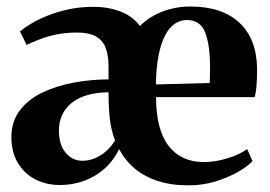

<svg xmlns="http://www.w3.org/2000/svg" viewBox="-20 -558 830 590"><path d="M164 10.5Q121.5 10.5 87.8 -7.2Q54 -25 34.5 -58Q15 -91 15 -137Q15 -185 41 -219Q67 -253 110.5 -273.8Q154 -294.5 207 -304.2Q260 -314 313.5 -314V-354.5Q313.5 -389.5 304 -412.5Q294.5 -435.5 273.5 -446.8Q252.5 -458 217 -458Q182.5 -458 153.5 -452Q124.5 -446 101.5 -437Q78.5 -428 61.5 -420L41.5 -461.5Q53.5 -471.5 74.5 -484.5Q95.5 -497.5 124.5 -509.2Q153.5 -521 189.5 -529Q225.5 -537 266.5 -537Q314 -537 351.2 -522.2Q388.5 -507.5 410 -478Q426.5 -495 450.2 -508.8Q474 -522.5 503.2 -530.2Q532.5 -538 565 -538Q661.5 -538 715 -488.8Q768.5 -439.5 770 -347.5Q770 -315 768.2 -293.8Q766.5 -272.5 762.5 -259.5H459.5Q459.5 -210.5 469 -173Q478.5 -135.5 497.5 -110.5Q516.5 -85.5 543.8 -72.8Q571 -60 606 -60Q642 -60 679.8 -71.8Q717.5 -83.5 739.5 -100L756 -63Q741 -46.5 710.5 -29.2Q680 -12 641.2 -0.2Q602.5 11.5 561.5 11.5Q508 12 466 -1.5Q424 -15 394 -40.2Q364 -65.5 346 -100Q329 -64.5 301.5 -40Q274 -15.5 239 -2.5Q204 10.5 164 10.5ZM459 -298.5 624.5 -303Q625 -314.5 625.2 -326.8Q625.5 -339 625.5 -350Q625.5 -420 610.5 -458.2Q595.5 -496.5 554.5 -496.5Q534 -496.5 517 -485Q500 -473.5 487.2 -449Q474.5 -424.5 467.2 -387.2Q460 -350 459 -298.5ZM233.5 -64Q254 -64 272.5 -72Q291 -80 306.8 -94Q322.5 -108 333.5 -126.5Q321 -159.5 317.2 -195Q313.5 -230.5 313.5 -274.5Q275 -274 246.5 -265.2Q218 -256.5 199 -240.8Q180 -225 170.5 -203.5Q161 -182 161 -157Q161 -114 181.5 -89Q202 -64 233.5 -64Z"/></svg>

Font: Merriweather 96pt
Style: Bold
Weight: 700
Version: Version 2.100